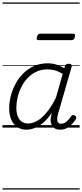

<svg xmlns="http://www.w3.org/2000/svg" viewBox="-20 -1030 663 1550"><path d="M195 17Q151 17 119.5 -4Q88 -25 71 -64Q54 -103 54 -156Q54 -202 66.5 -252Q79 -302 103.5 -349.5Q128 -397 166 -435.5Q204 -474 254 -496.5Q304 -519 367 -519Q400 -519 435 -508.5Q470 -498 499 -478L504 -495Q508 -507 514.5 -511Q521 -515 534 -515Q552 -515 556.5 -508Q561 -501 558 -489L448 -109Q441 -84 441.5 -66.5Q442 -49 450.5 -40Q459 -31 473 -31Q490 -31 504.5 -39.5Q519 -48 531.5 -62Q544 -76 554 -91Q559 -98 566 -101Q573 -104 584 -97Q594 -91 595.5 -83.5Q597 -76 592 -68Q580 -49 562 -29Q544 -9 520 4Q496 17 466 17Q444 17 428.5 10Q413 3 403.5 -10Q394 -23 390.5 -40.5Q387 -58 390 -80Q392 -90 394 -100Q396 -110 399 -120Q363 -67 326.5 -37Q290 -7 256 5Q222 17 195 17ZM112 -160Q112 -122 122.5 -93.5Q133 -65 154 -49Q175 -33 208 -33Q243 -33 281 -55Q319 -77 357.5 -123.5Q396 -170 432 -242L486 -433Q451 -455 421.5 -462.5Q392 -470 364 -470Q313 -470 272 -450.5Q231 -431 201 -398Q171 -365 151 -324.5Q131 -284 121.5 -241.5Q112 -199 112 -160ZM293 -706Q280 -706 277.5 -712.5Q275 -719 278 -731Q281 -744 287.5 -751Q294 -758 305 -758H570Q582 -758 584.5 -751Q587 -744 584 -731Q581 -718 574.5 -712Q568 -706 557 -706ZM0 490H623V500H0ZM0 -20H623V0H0ZM0 -505H623V-500H0ZM0 -1010H623V-1000H0Z"/></svg>

Font: Playwrite TZ Guides
Style: Regular
Weight: 400
Designer: Veronika Burian, José Scaglione
Foundry: TypeTogether
Version: Version 1.003